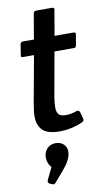

<svg xmlns="http://www.w3.org/2000/svg" viewBox="-101 -693 564 1025"><g transform="rotate(-10 181.0 -180.0)"><path d="M346 -495Q360 -495 360 -487Q360 -484 359 -480L350 -427Q348 -418 344.5 -415Q341 -412 331 -413H231L189 -178Q183 -144 183 -118.5Q183 -93 193.5 -80.5Q204 -68 233 -68Q262 -68 290 -79Q304 -84 310 -70L319 -36Q324 -21 310 -15Q250 12 184.5 12Q119 12 92.5 -15Q66 -42 66 -90Q66 -118 76 -172L120 -413H64Q50 -412 50 -420Q50 -423 51 -427L59 -480Q61 -489 64.5 -492Q68 -495 78 -495H134L157 -630Q159 -639 162.5 -642Q166 -645 176 -645H256Q266 -645 268.5 -642Q271 -639 269 -630L246 -495ZM160 226 116 277Q110 285 104 285Q102 285 84 278Q75 272 75 266Q75 260 77 256L108 192Q87 167 87 137.5Q87 108 105 89Q123 70 151 70Q179 70 195 86Q211 102 211 123.5Q211 145 202 164.5Q193 184 186.5 192.5Q180 201 160 226Z"/></g></svg>

Font: Crete Round
Style: Italic
Weight: 400
Designer: Veronika Burian
Foundry: TypeTogether
Version: Version 1.001; ttfautohint (v1.6)